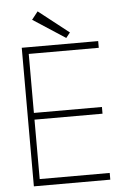

<svg xmlns="http://www.w3.org/2000/svg" viewBox="-57 -869 631 911"><g transform="rotate(-5 259.0 -413.0)"><path d="M281.5 -688 127.5 -788 157 -825.5 301 -712.5ZM67 -660H431V-628H97.5V-347H421.5V-315H97.5V-32H431V0H67Z"/></g></svg>

Font: League Spartan ExtraLight
Style: Regular
Weight: 200
Foundry: The League of Moveable Type
Version: Version 2.002